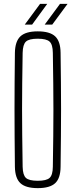

<svg xmlns="http://www.w3.org/2000/svg" viewBox="-20 -967 390 992"><path d="M175 5Q113 5 85.5 -20.5Q58 -46 57 -105Q56 -191.5 55.5 -263.8Q55 -336 55 -403.2Q55 -470.5 55.5 -541Q56 -611.5 57 -694Q58 -753.5 85.5 -779.2Q113 -805 175 -805Q237.5 -805 265 -779.2Q292.5 -753.5 293 -694Q294 -611.5 294.8 -541Q295.5 -470.5 295.5 -403.2Q295.5 -336 294.8 -263.8Q294 -191.5 293 -105Q292.5 -46 265 -20.5Q237.5 5 175 5ZM175 -33Q220 -33 236.2 -47.8Q252.5 -62.5 253 -105Q254.5 -194.5 255.2 -264.8Q256 -335 256 -399.2Q256 -463.5 255.2 -533.8Q254.5 -604 253 -694Q252.5 -737 236.2 -752Q220 -767 175 -767Q130 -767 114 -752Q98 -737 97 -694Q95.5 -606.5 94.8 -537.5Q94 -468.5 94 -404.2Q94 -340 94.8 -268.8Q95.5 -197.5 97 -105Q98 -62.5 114 -47.8Q130 -33 175 -33ZM108 -840 187 -947H224L146 -840ZM211 -840 290 -947H329L250 -840Z"/></svg>

Font: Big Shoulders Text Thin Thin
Style: Regular
Weight: 250
Version: Version 2.002